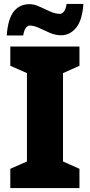

<svg xmlns="http://www.w3.org/2000/svg" viewBox="-20 -949 453 969"><path d="M381 0H32V-97L116 -134V-580L32 -617V-714H381V-617L298 -580V-134L381 -97ZM401 -929Q395 -846 364 -808.5Q333 -771 288 -771Q260 -771 232 -783Q204 -795 178 -807.5Q152 -820 129 -820Q121 -820 111.5 -809.5Q102 -799 97 -770H14Q20 -854 49.5 -891Q79 -928 129 -928Q153 -928 179.5 -915.5Q206 -903 233 -891Q260 -879 284 -879Q292 -879 302 -890Q312 -901 316 -929Z"/></svg>

Font: Noto Sans Disp ExtBd
Style: Regular
Weight: 800
Designer: Monotype Design Team
Foundry: Monotype Imaging Inc.
Version: Version 2.000;GOOG;noto-source:20170915:90ef993387c0; ttfaut